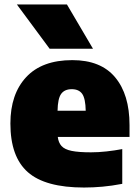

<svg xmlns="http://www.w3.org/2000/svg" viewBox="-20 -828 621 859"><path d="M356 11Q182.5 11 104.5 -57.8Q26.5 -126.5 26.5 -275.5Q26.5 -407 97.2 -483Q168 -559 303.5 -559Q431 -559 495.2 -482Q559.5 -405 559.5 -268.5V-215.5H238.5Q241.5 -190 255.2 -174.8Q269 -159.5 300.2 -153Q331.5 -146.5 387 -146.5Q419.5 -146.5 456 -150.5Q492.5 -154.5 527 -161V-5.5Q480 3.5 438.5 7.2Q397 11 356 11ZM301 -429Q269 -429 253.8 -408.2Q238.5 -387.5 237.5 -332.5H363.5Q362.5 -387 347.8 -408Q333 -429 301 -429ZM202 -610 55.5 -808H279.5L396 -610Z"/></svg>

Font: Encode Sans Black
Style: Regular
Weight: 900
Designer: Multiple Designers
Foundry: Impallari Type
Version: Version 3.002; ttfautohint (v1.8.3) -l 8 -r 50 -G 200 -x 14 